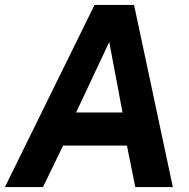

<svg xmlns="http://www.w3.org/2000/svg" viewBox="-41 -762 769 782"><path d="M134 0 216 -169H476L510 0H663L505 -742H344L-21 0ZM404 -591 458 -304H269Z"/></svg>

Font: Cheyenne Sans
Style: Bold Italic
Weight: 700
Italic angle: -8.13011°
Designer: The Public Sans project authors (U.S. Web Design System), Libre Franklin designed by Pablo Impallari and Rodrigo Fuenzal
Foundry: The Cheyenne Sans Project Authors
Version: Version 2.007